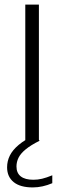

<svg xmlns="http://www.w3.org/2000/svg" viewBox="-20 -615 280 839"><path d="M90.5 0V-595H150V0ZM123 204Q68.5 204 39.8 180.8Q11 157.5 11 116Q11 89 23 64.8Q35 40.5 61.8 18Q88.5 -4.5 134 -26L153 0Q114 19.5 92 37.8Q70 56 61 74.2Q52 92.5 52 112.5Q52 141 70.8 155.8Q89.5 170.5 126 170.5Q145 170.5 164 166Q183 161.5 208.5 151V185.5Q187.5 194.5 166.2 199.2Q145 204 123 204Z"/></svg>

Font: Encode Sans SC Light
Style: Regular
Weight: 300
Version: Version 3.002